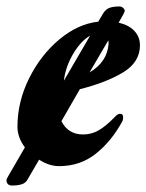

<svg xmlns="http://www.w3.org/2000/svg" viewBox="-47 -499 453 594"><path d="M200 -223 143 -124Q164 -83 210 -83Q237 -83 259.5 -96.5Q282 -110 307 -136Q317 -147 324 -147Q334 -147 334 -137Q334 -127 331 -123Q298 -62 249.5 -23.5Q201 15 136 15Q105 15 74 -5L39 55Q33 67 20.5 71Q8 75 -10 75Q-18 75 -22.5 70.5Q-27 66 -27 59Q-27 55 -21 45L30 -43Q7 -74 7 -107Q7 -184 43 -256.5Q79 -329 136.5 -377Q194 -425 257 -432L273 -459Q281 -471 292.5 -475Q304 -479 323 -479Q329 -479 334 -474.5Q339 -470 339 -465Q338 -462 336 -457.5Q334 -453 332 -450L320 -429Q353 -421 369.5 -402.5Q386 -384 386 -359Q386 -307 334.5 -275.5Q283 -244 200 -223ZM151 -250 232 -389Q203 -372 180 -333.5Q157 -295 151 -253ZM288 -374 230 -275Q285 -307 289 -364Q289 -371 288 -374Z"/></svg>

Font: EB Garamond
Style: Bold Italic
Weight: 700
Italic angle: -17.2°
Designer: Georg Duffner and Octavio Pardo
Foundry: Georg Duffner
Version: Version 1.000